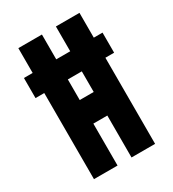

<svg xmlns="http://www.w3.org/2000/svg" viewBox="-182 -851 859 952"><g transform="rotate(-30 248.0 -375.0)"><path d="M473 -608V-493H423V0H288V-240H208V0H73V-493H23V-608H73V-750H208V-608H288V-750H423V-608ZM288 -375V-493H208V-375Z"/></g></svg>

Font: Mohave Bold
Style: Regular
Weight: 700
Designer: Gumpita Rahayu
Foundry: Tokotype
Version: Version 2.002;PS 002.002;hotconv 1.0.88;makeotf.lib2.5.64775